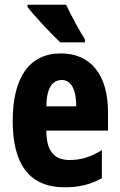

<svg xmlns="http://www.w3.org/2000/svg" viewBox="-20 -786 509 816"><path d="M261 -766H97V-756C123 -722 202 -637 236 -606H341V-619C321 -649 279 -726 261 -766ZM239 -559C104 -559 34 -456 34 -272C34 -94 100 10 255 10C315 10 367 -2 413 -29V-148C364 -118 324 -106 276 -106C209 -106 177 -145 177 -231H439V-310C439 -466 367 -559 239 -559ZM243 -446C281 -446 304 -408 304 -334H177C178 -415 204 -446 243 -446Z"/></svg>

Font: Noto Sans Khmer UI ExtraCondensed ExtraBold
Style: Regular
Weight: 800
Width: 2
Designer: Danh Hong and the Monotype Design Team
Foundry: Monotype Imaging Inc.
Version: Version 2.002